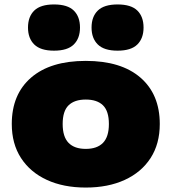

<svg xmlns="http://www.w3.org/2000/svg" viewBox="-20 -833 772 864"><path d="M366 11Q265.5 11 190.8 -23.5Q116 -58 74.5 -122Q33 -186 33 -275Q33 -408.5 120 -483.8Q207 -559 366 -559Q525 -559 612 -483.8Q699 -408.5 699 -275Q699 -186 657.8 -122Q616.5 -58 541.5 -23.5Q466.5 11 366 11ZM366 -163Q417 -163 443.5 -190.2Q470 -217.5 470 -275Q470 -333 443.5 -359Q417 -385 366 -385Q315 -385 288.5 -359Q262 -333 262 -275Q262 -217.5 288.5 -190.2Q315 -163 366 -163ZM509 -605Q448.5 -605 420.2 -632.8Q392 -660.5 392 -709Q392 -758 420.2 -785.5Q448.5 -813 509 -813Q570 -813 598 -785.5Q626 -758 626 -709Q626 -660.5 598 -632.8Q570 -605 509 -605ZM223 -605Q162.5 -605 134.2 -632.8Q106 -660.5 106 -709Q106 -758 134.2 -785.5Q162.5 -813 223 -813Q284 -813 312 -785.5Q340 -758 340 -709Q340 -660.5 312 -632.8Q284 -605 223 -605Z"/></svg>

Font: Encode Sans Expanded Black
Style: Regular
Weight: 900
Width: 7
Designer: Multiple Designers
Foundry: Impallari Type
Version: Version 3.000; ttfautohint (v1.8.3) -l 8 -r 50 -G 200 -x 14 